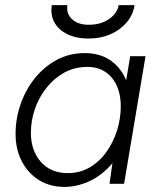

<svg xmlns="http://www.w3.org/2000/svg" viewBox="-20 -720 623 752"><path d="M409 0 422 -93 490 -500H550L466 0ZM232 12Q176 12 133 -14.5Q90 -41 65.5 -88Q41 -135 41 -196Q41 -255 60.5 -311.5Q80 -368 116 -413Q152 -458 201.5 -485Q251 -512 312 -512Q368 -512 408 -486.5Q448 -461 470 -415Q492 -369 492 -308Q492 -228 469.5 -168Q447 -108 409 -68Q371 -28 325 -8Q279 12 232 12ZM245 -42Q294 -42 332.5 -65Q371 -88 398 -126.5Q425 -165 439 -211Q453 -257 453 -303Q453 -373 418 -415.5Q383 -458 322 -458Q272 -458 231.5 -435.5Q191 -413 161.5 -375.5Q132 -338 116.5 -292.5Q101 -247 101 -200Q101 -130 140 -86Q179 -42 245 -42ZM327 -569Q279 -569 244 -586Q209 -603 193 -632.5Q177 -662 183 -700H244Q239 -666 262.5 -644.5Q286 -623 328 -623Q374 -623 406.5 -645Q439 -667 445 -700H507Q501 -661 475.5 -631.5Q450 -602 412 -585.5Q374 -569 327 -569Z"/></svg>

Font: Figtree Light Light
Style: Italic
Weight: 300
Italic angle: -9.5°
Version: Version 2.000